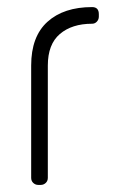

<svg xmlns="http://www.w3.org/2000/svg" viewBox="-20 -522 331 542"><path d="M240 -502Q259 -502 259 -482V-475Q259 -467 253.5 -461Q248 -455 240 -455Q183 -455 149 -426Q115 -397 115 -337V-20Q115 -11 109 -5.5Q103 0 95 0H88Q80 0 74 -5.5Q68 -11 68 -20V-337Q68 -419 114 -460.5Q160 -502 240 -502Z"/></svg>

Font: Text Me One
Style: Regular
Weight: 400
Designer: Julia Petretta
Foundry: Julia Petretta
Version: Version 1.003